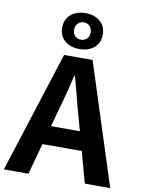

<svg xmlns="http://www.w3.org/2000/svg" viewBox="-110 -1082 861 1154"><g transform="rotate(10 320.5 -505.0)"><path d="M317 -954Q296 -954 281 -939.5Q266 -925 266 -901Q266 -875 281 -861.5Q296 -848 317 -848Q337 -848 352 -861.5Q367 -875 367 -901Q367 -925 352 -939.5Q337 -954 317 -954ZM317 -791Q262 -791 227.5 -820.5Q193 -850 193 -901Q193 -951 227.5 -980.5Q262 -1010 317 -1010Q372 -1010 406.5 -980.5Q441 -951 441 -901Q441 -850 406.5 -820.5Q372 -791 317 -791ZM406 -305 384 -386Q367 -444 351.5 -506Q336 -568 319 -628H315Q301 -567 285 -505.5Q269 -444 252 -386L230 -305ZM438 -190H198L146 0H-4L233 -740H407L645 0H490Z"/></g></svg>

Font: SpoqaHanSans-Bold
Style: Regular
Weight: 700
Designer: [Spoqa Han Sans] Dong-huui Kim \uAE40 \uB3D9 \uD718   [Noto Sans] Ryoko NISHIZUKA \u897F \u585A \u6DBC \u5B50  (kana & i
Foundry: Spoqa (http://www.spoqa-han-sans.com)
Version: Version 2.000